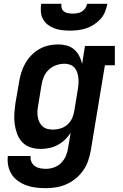

<svg xmlns="http://www.w3.org/2000/svg" viewBox="-20 -770 640 1003"><path d="M220 213Q194 213 168 210Q142 207 118.5 198.5Q95 190 75 176Q55 162 41.5 141.5Q28 121 23 96Q18 71 21 45H140Q138 61 144 75Q150 89 162 97.5Q174 106 189 109Q204 112 220 112Q241 112 262.5 104.5Q284 97 300 80.5Q316 64 324.5 43.5Q333 23 336 2L349 -76Q336 -56 318.5 -39.5Q301 -23 280 -12Q259 -1 236.5 3.5Q214 8 192 8Q164 8 138.5 -0.5Q113 -9 95.5 -28Q78 -47 69 -72Q60 -97 56.5 -123.5Q53 -150 55 -177.5Q57 -205 61 -233L80 -343Q84 -368 91.5 -392Q99 -416 112 -439Q125 -462 144 -481.5Q163 -501 186 -514Q209 -527 234 -532.5Q259 -538 284 -538Q307 -538 329 -532Q351 -526 367.5 -511.5Q384 -497 394 -477.5Q404 -458 409 -436L424 -530H580V-429H528L454 18Q449 45 440 71Q431 97 414.5 120.5Q398 144 375.5 162.5Q353 181 327 192.5Q301 204 273.5 208.5Q246 213 220 213ZM257 -93Q277 -93 296.5 -99Q316 -105 332 -119Q348 -133 356.5 -152Q365 -171 368 -190L386 -300Q389 -316 390 -331.5Q391 -347 389.5 -362Q388 -377 383.5 -391Q379 -405 369.5 -416Q360 -427 346 -432Q332 -437 317 -437Q295 -437 273.5 -429.5Q252 -422 235 -406Q218 -390 209 -369Q200 -348 197 -327L179 -217Q176 -202 175.5 -187Q175 -172 177.5 -158Q180 -144 186.5 -131Q193 -118 203.5 -109Q214 -100 228 -96.5Q242 -93 257 -93ZM345 -610Q324 -610 303.5 -612.5Q283 -615 264 -622Q245 -629 229.5 -641Q214 -653 204.5 -670.5Q195 -688 193.5 -708.5Q192 -729 195 -750H301Q299 -738 302.5 -727Q306 -716 315 -709.5Q324 -703 336 -701Q348 -699 359 -699Q372 -699 384 -701Q396 -703 407 -709.5Q418 -716 425.5 -727Q433 -738 435 -750H541Q537 -729 528.5 -708Q520 -687 505 -670.5Q490 -654 470.5 -641.5Q451 -629 430 -622Q409 -615 387.5 -612.5Q366 -610 345 -610Z"/></svg>

Font: Iosevka Slab Extended
Style: Bold Italic
Weight: 700
Width: 7
Italic angle: -9°
Monospace: yes
Designer: Belleve Invis
Foundry: Belleve Invis
Version: Version 11.1.0; ttfautohint (v1.8.3)